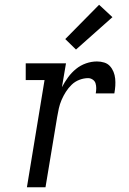

<svg xmlns="http://www.w3.org/2000/svg" viewBox="-20 -786 540 806"><path d="M93 0 167 -450H88V-520H257L240 -420Q251 -441 265.5 -461Q280 -481 299 -496.5Q318 -512 341 -520Q364 -528 387 -528Q403 -528 417.5 -523.5Q432 -519 441.5 -508.5Q451 -498 456.5 -484.5Q462 -471 463.5 -456Q465 -441 464 -425.5Q463 -410 460 -394H382Q384 -405 384 -416Q384 -427 381 -436.5Q378 -446 369 -452Q360 -458 350 -458Q332 -458 313.5 -451Q295 -444 281 -430.5Q267 -417 256.5 -400.5Q246 -384 238.5 -366.5Q231 -349 227 -331Q223 -313 220 -295L171 0ZM299 -578 254 -622 396 -766 452 -714Z"/></svg>

Font: Iosevka Curly Slab
Style: Italic
Weight: 400
Italic angle: -9°
Monospace: yes
Designer: Belleve Invis
Foundry: Belleve Invis
Version: Version 22.1.2; ttfautohint (v1.8.4)